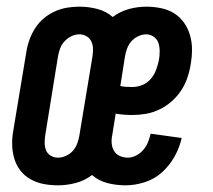

<svg xmlns="http://www.w3.org/2000/svg" viewBox="-20 -548 640 576"><path d="M154 8Q132 8 111 4Q90 0 72 -10Q54 -20 41.5 -36Q29 -52 23 -72Q17 -92 16.5 -113.5Q16 -135 20 -157L59 -392Q62 -411 68.5 -429Q75 -447 85.5 -463.5Q96 -480 111.5 -493Q127 -506 145 -514Q163 -522 181.5 -525Q200 -528 218 -528Q246 -528 272.5 -521Q299 -514 318 -497Q341 -514 367 -521Q393 -528 419 -528Q441 -528 463 -523.5Q485 -519 502.5 -508Q520 -497 532 -480Q544 -463 550 -442.5Q556 -422 556 -399.5Q556 -377 552 -355Q549 -335 542 -314.5Q535 -294 523 -276Q511 -258 494.5 -243.5Q478 -229 458 -219.5Q438 -210 417.5 -206.5Q397 -203 377 -203Q364 -203 351.5 -204Q339 -205 327 -207L317 -144Q314 -131 315 -118.5Q316 -106 322 -95.5Q328 -85 339.5 -80Q351 -75 364 -75Q376 -75 388.5 -81.5Q401 -88 410 -98.5Q419 -109 424 -121.5Q429 -134 432 -147L525 -134Q519 -106 504 -79Q489 -52 466.5 -31.5Q444 -11 414.5 -1.5Q385 8 357 8Q328 8 301.5 1Q275 -6 256 -23Q234 -6 207 1Q180 8 154 8ZM377 -287Q392 -287 407 -293Q422 -299 432.5 -311.5Q443 -324 448.5 -339Q454 -354 457 -369Q459 -381 459 -394Q459 -407 455.5 -418.5Q452 -430 441.5 -437.5Q431 -445 419 -445Q407 -445 395 -439.5Q383 -434 374.5 -424.5Q366 -415 361.5 -403Q357 -391 355 -379L341 -290Q349 -288 358.5 -287.5Q368 -287 377 -287ZM154 -75Q166 -75 178 -80.5Q190 -86 198.5 -95.5Q207 -105 211.5 -117Q216 -129 218 -141L257 -376Q259 -388 259 -400Q259 -412 254.5 -422.5Q250 -433 240 -439Q230 -445 218 -445Q206 -445 194.5 -439.5Q183 -434 174 -424.5Q165 -415 160.5 -403Q156 -391 154 -379L116 -144Q114 -132 114 -120Q114 -108 118 -97.5Q122 -87 132 -81Q142 -75 154 -75Z"/></svg>

Font: Iosevka Semibold Extended
Style: Italic
Weight: 600
Width: 7
Italic angle: -9°
Monospace: yes
Designer: Belleve Invis
Foundry: Belleve Invis
Version: Version 32.5.0; ttfautohint (v1.8.4)